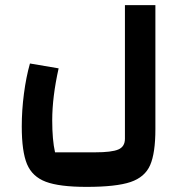

<svg xmlns="http://www.w3.org/2000/svg" viewBox="-20 -490 713 750"><path d="M352 105Q416 105 442 94Q468 83 468 52V-470H587V14Q587 108 566.5 155Q546 202 490 221Q434 240 318 240Q212 240 159 220Q106 200 85.5 151Q65 102 65 4Q65 -59 73.5 -124Q82 -189 97 -242L209 -223Q184 -111 184 -20Q184 57 195 105Z"/></svg>

Font: Changa SemiBold
Style: Regular
Weight: 600
Designer: Eduardo Rodriguez Tunni
Foundry: Eduardo Rodriguez Tunni
Version: Version 2.002; ttfautohint (v1.5) -l 8 -r 50 -G 150 -x 14 -H